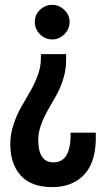

<svg xmlns="http://www.w3.org/2000/svg" viewBox="-20 -555 430 784"><path d="M250 -309.1Q250 -270.5 238.3 -232.9Q226.6 -195.3 209.7 -165.3Q192.9 -135.3 176.3 -106.7Q159.7 -78.1 147.9 -46.1Q136.2 -14.2 136.2 16.1Q136.2 107.9 198.2 107.9Q271 107.9 268.1 -13.2H371.1Q375.5 99.1 327.4 154.1Q279.3 209 192.9 209Q107.9 209 64.9 161.9Q22 114.7 22 33.2Q22 -6.3 34.9 -45.7Q47.9 -85 66.2 -117.2Q84.5 -149.4 102.8 -180.7Q121.1 -211.9 134 -247.1Q147 -282.2 147 -315.9V-334H250ZM122.1 -465.8Q122.1 -494.1 143.1 -514.6Q164.1 -535.2 193.8 -535.2Q221.7 -535.2 242.9 -514.4Q264.2 -493.7 264.2 -465.8Q264.2 -436.5 242.9 -415.3Q221.7 -394 193.8 -394Q164.1 -394 143.1 -415.3Q122.1 -436.5 122.1 -465.8Z"/></svg>

Font: Lumene Sans Condensed
Style: Bold
Weight: 600
Width: 3
Designer: Deni Anggara
Version: Version 1.003;Glyphs 3.1.2 (3151)